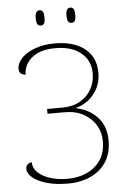

<svg xmlns="http://www.w3.org/2000/svg" viewBox="-60 -947 671 1001"><g transform="rotate(-5 275.0 -446.5)"><path d="M255 10Q190 10 143 -4Q96 -18 70.5 -39.5Q45 -61 45 -84Q45 -100 54 -108Q63 -116 76 -117Q76 -87 99.5 -64Q123 -41 163.5 -28Q204 -15 255 -15Q310 -15 355 -35Q400 -55 427.5 -95Q455 -135 455 -195Q455 -241 432.5 -278.5Q410 -316 368.5 -339Q327 -362 270 -362H180V-387H260Q313 -387 351.5 -408.5Q390 -430 411.5 -467Q433 -504 433 -551Q433 -619 384 -659Q335 -699 250 -699Q191 -699 154.5 -680.5Q118 -662 101 -634Q84 -606 84 -575Q50 -577 50 -608Q50 -638 75.5 -664.5Q101 -691 146 -707.5Q191 -724 250 -724Q348 -724 405.5 -679Q463 -634 463 -551Q463 -490 427 -443Q391 -396 330 -379V-378Q401 -363 443 -316Q485 -269 485 -195Q485 -129 455.5 -83.5Q426 -38 374 -14Q322 10 255 10ZM346 -823Q336 -823 329.5 -831Q323 -839 323 -863Q323 -886 329.5 -894.5Q336 -903 346 -903Q357 -903 363 -894.5Q369 -886 369 -863Q369 -839 363 -831Q357 -823 346 -823ZM185 -823Q175 -823 168.5 -831Q162 -839 162 -863Q162 -886 168.5 -894.5Q175 -903 185 -903Q196 -903 202 -894.5Q208 -886 208 -863Q208 -839 202 -831Q196 -823 185 -823Z"/></g></svg>

Font: Noto Serif Thin
Style: Regular
Weight: 100
Designer: Monotype Design Team
Foundry: Monotype Imaging Inc.
Version: Version 2.015